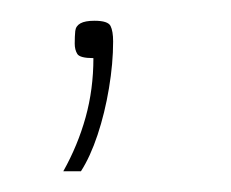

<svg xmlns="http://www.w3.org/2000/svg" viewBox="-20 -64 223 185"><path d="M41 101Q55 76 62.5 49Q70 22 70 -8Q57 -8 54.5 -12Q52 -16 52 -22Q52 -29 52.5 -34Q53 -39 57.5 -41.5Q62 -44 71 -44Q84 -44 86.5 -39Q89 -34 89 -24Q89 -3 85 21Q81 45 74 66Q67 87 58 101Z"/></svg>

Font: Smooch Sans Thin ExtraLight
Style: Regular
Weight: 250
Version: Version 1.010